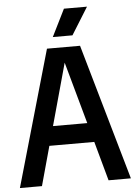

<svg xmlns="http://www.w3.org/2000/svg" viewBox="-62 -995 736 1041"><g transform="rotate(-5 306.0 -474.0)"><path d="M3.5 0 215.5 -740H395.5L607.5 0H486L427 -214H182.5L123.5 0ZM211.5 -319H398L304.5 -656ZM252.5 -800 326 -948H451.5L359.5 -800Z"/></g></svg>

Font: Encode Sans Cnd SmBold
Style: Regular
Weight: 600
Width: 3
Designer: Multiple Designers
Foundry: Impallari Type
Version: Version 3.002; ttfautohint (v1.8.3) -l 8 -r 50 -G 200 -x 14 